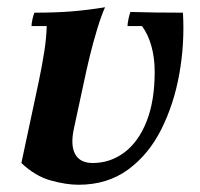

<svg xmlns="http://www.w3.org/2000/svg" viewBox="-20 -495 553 530"><path d="M485 -460Q490 -375 475 -291Q460 -207 425 -137.5Q390 -68 333 -26.5Q276 15 197 15Q162 15 119.5 3Q77 -9 39 -45L87 -270Q96 -313 102 -351Q108 -389 109 -423H67Q67 -430 69.5 -441.5Q72 -453 75 -460Q133 -460 177 -463.5Q221 -467 270 -475Q260 -453 248.5 -415.5Q237 -378 227.5 -338.5Q218 -299 212 -270L184 -140Q174 -94 187.5 -69.5Q201 -45 236 -45Q284 -45 323 -74Q362 -103 384.5 -159.5Q407 -216 407 -297Q407 -335 398 -367.5Q389 -400 372 -423H332Q332 -430 334.5 -442Q337 -454 340 -462Q374 -461 409.5 -460.5Q445 -460 485 -460Z"/></svg>

Font: Poltawski Nowy
Style: Bold Italic
Weight: 700
Italic angle: -12°
Designer: Adam Pótawski, Mateusz Machalski, Borys Kosmynka, Ania Wieluska
Foundry: Capitalics.wtf
Version: Version 1.001;gftools[0.9.25]